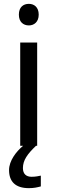

<svg xmlns="http://www.w3.org/2000/svg" viewBox="-20 -757 298 997"><path d="M130 -625C157 -625 181 -643 181 -681C181 -720 157 -737 130 -737C101 -737 78 -720 78 -681C78 -643 101 -625 130 -625ZM85 0H100C64 30 27 78 27 126C27 185 59 220 130 220C156 220 173 216 192 211V155C181 157 166 161 144 161C116 161 99 146 99 116C99 75 122 43 167 0H173V-536H85Z"/></svg>

Font: Noto Sans Math
Style: Regular
Weight: 400
Designer: Monotype Design Team, Delve Withrington, Jeff Kellem
Foundry: Monotype Imaging Inc., Delve Fonts LLC
Version: Version 3.000